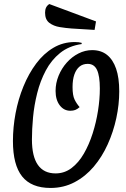

<svg xmlns="http://www.w3.org/2000/svg" viewBox="-20 -908 623 950"><path d="M230 22Q135 22 89.5 -35Q44 -92 44 -210Q44 -278 57 -347.5Q70 -417 96 -480.5Q122 -544 159 -593.5Q196 -643 244 -671.5Q292 -700 350 -700Q361 -700 369 -699Q377 -698 384 -696V-690Q321 -681 277.5 -646Q234 -611 206.5 -559Q179 -507 164 -447Q149 -387 143.5 -327.5Q138 -268 138 -218Q138 -134 167.5 -92Q197 -50 255 -50Q299 -50 334 -76.5Q369 -103 395 -148Q421 -193 438.5 -248Q456 -303 465 -360.5Q474 -418 474 -470Q474 -532 460 -562Q446 -592 414 -592Q390 -592 373.5 -578.5Q357 -565 348 -539.5Q339 -514 339 -477Q339 -436 349 -415.5Q359 -395 374 -378Q363 -368 352.5 -364Q342 -360 328 -360Q296 -360 275.5 -387Q255 -414 255 -458Q255 -497 270 -533.5Q285 -570 310.5 -598.5Q336 -627 368.5 -643.5Q401 -660 436 -660Q480 -660 509.5 -636.5Q539 -613 554.5 -568Q570 -523 570 -456Q570 -391 555.5 -323.5Q541 -256 513 -194Q485 -132 444 -83.5Q403 -35 349 -6.5Q295 22 230 22ZM448 -760 334 -767Q306 -769 275.5 -774Q245 -779 224 -795Q203 -811 203 -845Q203 -860 208 -870.5Q213 -881 224 -888L455 -802Z"/></svg>

Font: Sansita Swashed Light Light
Style: Regular
Weight: 300
Version: Version 1.003